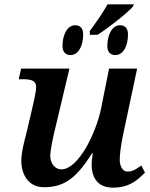

<svg xmlns="http://www.w3.org/2000/svg" viewBox="-20 -851 690 882"><path d="M393 -691H428C479 -723 568 -794 590 -820L595 -831H474C454 -795 421 -747 392 -708ZM304 -598C339 -598 362 -638 362 -693C362 -722 348 -735 325 -735C287 -735 267 -687 267 -640C267 -611 283 -598 304 -598ZM510 -598C545 -598 568 -638 568 -693C568 -722 553 -735 531 -735C493 -735 473 -687 473 -640C473 -611 488 -598 510 -598ZM499 11C582 11 618 -32 646 -58L629 -91C604 -72 588 -63 565 -63C540 -63 530 -94 530 -116C530 -143 536 -186 545 -230L610 -536H481L444 -351C420 -236 339 -73 262 -73C233 -73 211 -100 211 -135C211 -165 226 -230 235 -267L299 -536H77L66 -487H87C126 -487 146 -479 146 -451C146 -429 135 -387 131 -366L102 -242C93 -207 78 -154 78 -112C78 -54 107 9 182 9C276 9 331 -33 403 -147H406C401 -111 401 -103 401 -94C401 -47 420 11 499 11Z"/></svg>

Font: Noto Serif Semi
Style: Italic
Weight: 600
Italic angle: -12°
Designer: Monotype Design Team
Foundry: Monotype Imaging Inc.
Version: Version 1.901